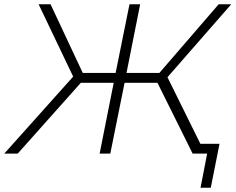

<svg xmlns="http://www.w3.org/2000/svg" viewBox="-46 -720 1108 900"><path d="M857 0 692 -332H538L471 0H421L487 -332H333L37 0H-26L297 -361L135 -700H191L342 -378H496L561 -700H611L547 -378H701L979 -700H1038L739 -358L916 0ZM894 160 925 0H857L865 -46H983L942 160Z"/></svg>

Font: Montserrat Light
Style: Italic
Weight: 300
Italic angle: -11.3°
Designer: Julieta Ulanovsky
Foundry: Julieta Ulanovsky
Version: Version 9.000; ttfautohint (v1.8.4.7-5d5b)